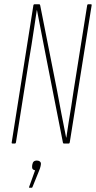

<svg xmlns="http://www.w3.org/2000/svg" viewBox="-20 -675 451 903"><path d="M39 0Q34 0 35 -5L137 -650Q138 -655 143 -655H164Q168 -655 169 -650L248 -251Q258 -196 269 -139.5Q280 -83 291 -28H292Q297 -64 303 -100.5Q309 -137 315 -174Q321 -211 326 -247L390 -650Q391 -655 395 -655H407Q412 -655 411 -650L308 -5Q307 0 303 0H280Q277 0 276 -4L201 -385Q189 -445 177.5 -506Q166 -567 154 -627H153Q147 -588 141 -547Q135 -506 128.5 -465.5Q122 -425 115 -384L55 -5Q54 0 50 0ZM120 208Q115 208 117 204L145 126Q138 125 134 120.5Q130 116 131 106L132 99Q135 80 153 80Q162 80 168 85Q174 90 172 100L171 106Q170 111 168 117Q166 123 163 130L133 204Q132 208 129 208Z"/></svg>

Font: Sofia Sans Extra Condensed Thin
Style: Italic
Weight: 250
Italic angle: -9°
Version: Version 4.100